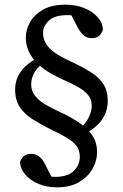

<svg xmlns="http://www.w3.org/2000/svg" viewBox="-20 -705 528 825"><path d="M262 -685Q307 -685 343 -670Q379 -655 400.5 -630Q422 -605 422 -576Q415 -557 403 -549Q391 -541 375 -541Q353 -541 338.5 -554Q324 -567 310 -594L280 -653L314 -633Q306 -636 298 -637.5Q290 -639 283.5 -639.5Q277 -640 270 -640Q215 -640 190 -616.5Q165 -593 165 -564Q165 -533 182 -510.5Q199 -488 227 -471Q255 -454 288 -439Q338 -416 372.5 -393.5Q407 -371 425 -342.5Q443 -314 443 -272Q443 -220 411.5 -182Q380 -144 325 -121L310 -146Q339 -161 356.5 -191.5Q374 -222 374 -251Q374 -279 357.5 -298Q341 -317 313 -332.5Q285 -348 248 -364Q161 -404 126 -448Q91 -492 91 -543Q91 -578 109.5 -610.5Q128 -643 166 -664Q204 -685 262 -685ZM225 100Q180 100 144 84.5Q108 69 87.5 44Q67 19 66 -9Q74 -29 85.5 -36.5Q97 -44 113 -44Q135 -44 150 -31Q165 -18 178 9L208 68L182 51Q189 52 195 53Q201 54 206.5 54.5Q212 55 217 55Q272 55 297.5 29Q323 3 323 -31Q323 -59 308.5 -78Q294 -97 266.5 -113.5Q239 -130 200 -148Q156 -170 121 -192Q86 -214 65.5 -244.5Q45 -275 45 -320Q45 -367 74 -403.5Q103 -440 163 -465L178 -440Q148 -425 131 -398.5Q114 -372 114 -343Q114 -313 132 -291.5Q150 -270 178.5 -254Q207 -238 237 -224Q277 -206 313.5 -182.5Q350 -159 373.5 -127.5Q397 -96 397 -52Q397 -13 376.5 22Q356 57 318 78.5Q280 100 225 100Z"/></svg>

Font: Adobe Variable Font Prototype
Style: Regular
Weight: 389
Designer: Frank Grießhammer
Foundry: Adobe
Version: Version 1.004;hotconv 1.0.113;makeotfexe 2.5.65598